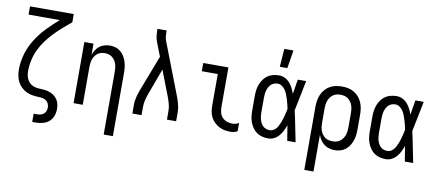

<svg xmlns="http://www.w3.org/2000/svg" viewBox="-81 -1074 3661 1608"><g transform="rotate(10 1750.0 -269.5)"><path d="M250 215V145H279Q295 145 310 141Q325 137 336.5 127Q348 117 353 102.5Q358 88 358 73Q358 56 351 41Q344 26 331 16.5Q318 7 301.5 3.5Q285 0 269 0Q242 -1 215 -5Q188 -9 163.5 -20.5Q139 -32 119 -51Q99 -70 86.5 -94Q74 -118 69 -144.5Q64 -171 64 -198Q64 -268 84.5 -335Q105 -402 142.5 -460.5Q180 -519 228.5 -569.5Q277 -620 329 -665H64V-735H436V-665Q399 -635 363 -603.5Q327 -572 294 -537.5Q261 -503 232.5 -464.5Q204 -426 183.5 -383Q163 -340 152.5 -293Q142 -246 142 -198Q142 -181 145 -164Q148 -147 155.5 -131.5Q163 -116 175 -103.5Q187 -91 202.5 -83.5Q218 -76 235 -73Q252 -70 269 -70H270Q291 -69 311.5 -66.5Q332 -64 351.5 -56.5Q371 -49 387.5 -36.5Q404 -24 415.5 -6.5Q427 11 431.5 31.5Q436 52 436 72Q436 103 425.5 132Q415 161 392 180.5Q369 200 339 207.5Q309 215 279 215Z M858 215V-320Q858 -337 856 -353.5Q854 -370 849 -385.5Q844 -401 834.5 -415Q825 -429 812 -439Q799 -449 783 -453.5Q767 -458 750 -458Q733 -458 717 -453.5Q701 -449 688 -439Q675 -429 665.5 -415Q656 -401 651 -385.5Q646 -370 644 -353.5Q642 -337 642 -320V0H564V-520H642V-425Q650 -447 662.5 -467Q675 -487 693.5 -501Q712 -515 735 -521.5Q758 -528 781 -528Q806 -528 829.5 -521Q853 -514 872 -498Q891 -482 903.5 -461Q916 -440 923.5 -416.5Q931 -393 933.5 -368.5Q936 -344 936 -320V215Z M1064 0V-74Q1064 -111 1074 -147.5Q1084 -184 1098 -219L1209 -508L1164 -624Q1154 -649 1151 -675Q1148 -701 1148 -728V-735H1226V-728Q1226 -708 1227.5 -688Q1229 -668 1236 -649L1402 -219Q1416 -184 1426 -147.5Q1436 -111 1436 -74V0H1358V-74Q1358 -105 1349.5 -135Q1341 -165 1330 -194L1248 -406L1170 -195Q1165 -180 1159.5 -165Q1154 -150 1150.5 -135Q1147 -120 1144.5 -104.5Q1142 -89 1142 -74V0Z M1904 8Q1878 8 1853 4Q1828 0 1805 -11.5Q1782 -23 1763 -41Q1744 -59 1732 -81.5Q1720 -104 1715.5 -129Q1711 -154 1711 -180V-450H1575V-520H1789V-180Q1789 -157 1795.5 -134Q1802 -111 1818.5 -94Q1835 -77 1857.5 -69.5Q1880 -62 1904 -62Q1918 -62 1932 -66Q1946 -70 1958 -78V-8Q1946 0 1932 4Q1918 8 1904 8Z M2220 8Q2195 8 2169.5 2Q2144 -4 2123 -18.5Q2102 -33 2087 -54.5Q2072 -76 2063 -100Q2054 -124 2051 -149Q2048 -174 2048 -200V-320Q2048 -346 2051 -371Q2054 -396 2063 -420Q2072 -444 2087 -465.5Q2102 -487 2123 -501.5Q2144 -516 2169.5 -522Q2195 -528 2220 -528Q2246 -528 2269.5 -516.5Q2293 -505 2310 -485.5Q2327 -466 2338.5 -443Q2350 -420 2359 -396Q2364 -427 2369 -458Q2374 -489 2379 -520H2450Q2437 -456 2424.5 -391.5Q2412 -327 2398 -263Q2413 -198 2425.5 -132Q2438 -66 2452 0H2381Q2376 -32 2370.5 -64Q2365 -96 2360 -128V-129Q2351 -104 2339.5 -80.5Q2328 -57 2311 -37Q2294 -17 2270 -4.5Q2246 8 2220 8ZM2220 -62Q2236 -62 2250 -69.5Q2264 -77 2274 -89Q2284 -101 2291 -115Q2298 -129 2304 -143.5Q2310 -158 2314.5 -173Q2319 -188 2323 -203Q2327 -218 2330.5 -233Q2334 -248 2337 -264Q2333 -283 2328 -303Q2323 -323 2317 -342.5Q2311 -362 2304 -380.5Q2297 -399 2286 -416Q2275 -433 2257.5 -445.5Q2240 -458 2220 -458Q2205 -458 2189.5 -452.5Q2174 -447 2163 -436.5Q2152 -426 2144.5 -411.5Q2137 -397 2133 -382Q2129 -367 2127.5 -351.5Q2126 -336 2126 -320V-200Q2126 -184 2127.5 -168.5Q2129 -153 2133 -138Q2137 -123 2144.5 -108.5Q2152 -94 2163 -83.5Q2174 -73 2189.5 -67.5Q2205 -62 2220 -62ZM2212 -600 2223 -754H2301L2276 -600Z M2564 215V-320Q2564 -347 2568 -373.5Q2572 -400 2582.5 -424.5Q2593 -449 2610.5 -469.5Q2628 -490 2651 -503.5Q2674 -517 2700.5 -522.5Q2727 -528 2754 -528Q2781 -528 2807.5 -522.5Q2834 -517 2857 -503.5Q2880 -490 2897.5 -469.5Q2915 -449 2925.5 -424.5Q2936 -400 2940 -373.5Q2944 -347 2944 -320V-200Q2944 -175 2941.5 -150.5Q2939 -126 2931 -102.5Q2923 -79 2910 -58Q2897 -37 2877.5 -21.5Q2858 -6 2834 1Q2810 8 2785 8Q2761 8 2738 1.5Q2715 -5 2696 -19Q2677 -33 2663.5 -53Q2650 -73 2642 -96V215ZM2754 -62Q2771 -62 2787.5 -66Q2804 -70 2817.5 -80Q2831 -90 2841 -104Q2851 -118 2856.5 -134Q2862 -150 2864 -166.5Q2866 -183 2866 -200V-320Q2866 -337 2864 -353.5Q2862 -370 2856.5 -386Q2851 -402 2841 -416Q2831 -430 2817.5 -440Q2804 -450 2787.5 -454Q2771 -458 2754 -458Q2737 -458 2720.5 -454Q2704 -450 2690.5 -440Q2677 -430 2667 -416Q2657 -402 2651.5 -386Q2646 -370 2644 -353.5Q2642 -337 2642 -320V-200Q2642 -183 2644 -166.5Q2646 -150 2651.5 -134Q2657 -118 2667 -104Q2677 -90 2690.5 -80Q2704 -70 2720.5 -66Q2737 -62 2754 -62Z M3220 8Q3195 8 3169.5 2Q3144 -4 3123 -18.5Q3102 -33 3087 -54.5Q3072 -76 3063 -100Q3054 -124 3051 -149Q3048 -174 3048 -200V-320Q3048 -346 3051 -371Q3054 -396 3063 -420Q3072 -444 3087 -465.5Q3102 -487 3123 -501.5Q3144 -516 3169.5 -522Q3195 -528 3220 -528Q3246 -528 3269.5 -516.5Q3293 -505 3310 -485.5Q3327 -466 3338.5 -443Q3350 -420 3359 -396Q3364 -427 3369 -458Q3374 -489 3379 -520H3450Q3437 -456 3424.5 -391.5Q3412 -327 3398 -263Q3413 -198 3425.5 -132Q3438 -66 3452 0H3381Q3376 -32 3370.5 -64Q3365 -96 3360 -128V-129Q3351 -104 3339.5 -80.5Q3328 -57 3311 -37Q3294 -17 3270 -4.5Q3246 8 3220 8ZM3220 -62Q3236 -62 3250 -69.5Q3264 -77 3274 -89Q3284 -101 3291 -115Q3298 -129 3304 -143.5Q3310 -158 3314.5 -173Q3319 -188 3323 -203Q3327 -218 3330.5 -233Q3334 -248 3337 -264Q3333 -283 3328 -303Q3323 -323 3317 -342.5Q3311 -362 3304 -380.5Q3297 -399 3286 -416Q3275 -433 3257.5 -445.5Q3240 -458 3220 -458Q3205 -458 3189.5 -452.5Q3174 -447 3163 -436.5Q3152 -426 3144.5 -411.5Q3137 -397 3133 -382Q3129 -367 3127.5 -351.5Q3126 -336 3126 -320V-200Q3126 -184 3127.5 -168.5Q3129 -153 3133 -138Q3137 -123 3144.5 -108.5Q3152 -94 3163 -83.5Q3174 -73 3189.5 -67.5Q3205 -62 3220 -62Z"/></g></svg>

Font: Iosevka Term Curly
Style: Regular
Weight: 400
Designer: Belleve Invis
Foundry: Belleve Invis
Version: Version 32.3.0